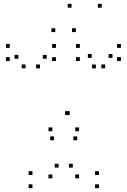

<svg xmlns="http://www.w3.org/2000/svg" viewBox="-20 -969 660 999"><path d="M381.8 -239.4V-259.4H361.8V-239.4ZM565.1 -667.8V-687.8H545.1V-667.8ZM527.3 -613.7V-633.7H507.3V-613.7ZM609.1 -651.7V-671.7H589.1V-651.7ZM609.1 -719.8V-739.8H589.1V-719.8ZM395.4 -719.8V-739.8H375.4V-719.8ZM395.4 -651.7V-671.7H375.4V-651.7ZM478.9 -613.2V-633.2H458.9V-613.2ZM457.2 -667.8V-687.8H437.2V-667.8ZM342.7 -370.6V-390.6H322.7V-370.6ZM338.5 -370.6V-390.6H318.5V-370.6ZM222.8 -663.4V-683.4H202.8V-663.4ZM187.8 -613.4V-633.4H167.8V-613.4ZM271.2 -651.5V-671.5H251.2V-651.5ZM271.2 -720V-740H251.2V-720ZM30.9 -720V-740H10.9V-720ZM30.9 -651.5V-671.5H10.9V-651.5ZM112.8 -613.7V-633.7H92.8V-613.7ZM75.6 -663.4V-683.4H55.6V-663.4ZM261.2 -239.4V-259.4H241.2V-239.4ZM494.8 10V-10H474.8V10ZM494.8 -58.5V-78.5H474.8V-58.5ZM358.8 -97V-117H338.8V-97ZM391.4 -41.2V-61.2H371.4V-41.2ZM391.4 -286V-306H371.4V-286ZM252.3 -286V-306H232.3V-286ZM252.3 -41.2V-61.2H232.3V-41.2ZM284.9 -97V-117H264.9V-97ZM148.9 -58.5V-78.5H128.9V-58.5ZM148.9 10V-10H128.9V10ZM267.6 -802.1V-822.1H247.6V-802.1ZM352.3 -929V-949H332.3V-929ZM509.4 -929V-949H489.4V-929ZM374.6 -802.1V-822.1H354.6V-802.1Z"/></svg>

Font: Monaspace Xenon Dots Var
Style: Regular
Weight: 400
Designer: Riley Cran and the Lettermatic Team
Version: Version 1.100 (Monaspace Xenon Dots)